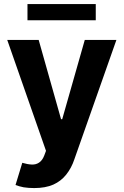

<svg xmlns="http://www.w3.org/2000/svg" viewBox="-20 -748 626 972"><path d="M153.3 204.1Q125 204.1 99.6 200.2Q75.2 195.3 58.6 188.5Q70.3 151.4 92.8 76.2Q119.1 84 140.6 85Q162.1 85.9 177.7 75.2Q194.3 64.5 204.1 39.1Q207 31.2 212.9 15.6Q164.1 -125 16.6 -545.9Q56.6 -545.9 175.8 -545.9Q204.1 -445.3 289.1 -144.5Q290 -144.5 294.9 -144.5Q323.2 -245.1 409.2 -545.9Q449.2 -545.9 569.3 -545.9Q515.6 -394.5 356.4 58.6Q341.8 102.5 315.4 135.7Q289.1 168.9 250 186.5Q210 204.1 153.3 204.1ZM464.8 -727.5Q464.8 -707 464.8 -645.5Q377.9 -645.5 119.1 -645.5Q119.1 -666 119.1 -727.5Q205.1 -727.5 464.8 -727.5Z"/></svg>

Font: DeepSea
Style: Bold
Weight: 700
Designer: Stem
Version: Version 3.019;git-0a5106e0b